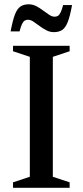

<svg xmlns="http://www.w3.org/2000/svg" viewBox="-20 -894 394 914"><path d="M311.5 -26V0H42V-26L122 -52.5V-623.5L42 -650V-676H311.5V-650L231.5 -623.5V-52.5ZM323 -870Q313.5 -817 302.5 -789.2Q291.5 -761.5 275.8 -751.2Q260 -741 236.5 -741Q217.5 -741 200.8 -749.8Q184 -758.5 168.5 -770.2Q153 -782 139.2 -791Q125.5 -800 113.5 -800Q104.5 -800 97.8 -796Q91 -792 85 -780Q79 -768 73 -744.5H30.5Q40.5 -797.5 51.2 -825.2Q62 -853 77.8 -863.2Q93.5 -873.5 116.5 -873.5Q135.5 -873.5 152.5 -864.8Q169.5 -856 185 -844.2Q200.5 -832.5 214.2 -823.5Q228 -814.5 240 -814.5Q248.5 -814.5 255.5 -818.5Q262.5 -822.5 268.5 -834.8Q274.5 -847 280.5 -870Z"/></svg>

Font: Newsreader 16pt Medium
Style: Regular
Weight: 500
Designer: Hugues Gentile
Foundry: Production Type
Version: Version 1.003